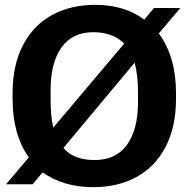

<svg xmlns="http://www.w3.org/2000/svg" viewBox="-20 -736 778 793"><path d="M156 -24 115 25H5L99 -86Q32 -180 32 -327V-350Q32 -468 75.5 -550.5Q119 -633 196 -674.5Q273 -716 373 -716Q494 -716 576 -655L616 -703H725L636 -598Q707 -501 707 -351V-329Q707 -211 663.5 -128.5Q620 -46 543 -4.5Q466 37 366 37Q242 37 156 -24ZM189 -326Q189 -254 200 -209L493 -556Q446 -603 365 -603Q279 -603 234 -540Q189 -477 189 -365ZM550 -315V-354Q550 -428 536 -477L242 -125Q284 -75 371 -75Q459 -75 504.5 -138Q550 -201 550 -315Z"/></svg>

Font: LINE Seed Sans KR Bold
Style: Regular
Weight: 700
Designer: LINE BX Design & Sandoll Inc & Dalton Maag Ltd
Foundry: Sandoll Inc.
Version: Version 1.000